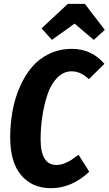

<svg xmlns="http://www.w3.org/2000/svg" viewBox="-20 -965 567 1002"><path d="M251 -756.8 196.8 -816.9 334 -944.8H422.9L526.9 -809.1L469.2 -756.8L369.1 -841.8ZM355 -710Q458 -710 524.9 -631.8L443.8 -551.8Q401.4 -592.8 354 -592.8Q311 -592.8 278.1 -558.8Q245.1 -524.9 227.3 -470.2Q209.5 -415.5 200.7 -356.7Q191.9 -297.9 191.9 -237.8Q191.9 -104 274.9 -104Q294.9 -104 316.4 -112.3Q337.9 -120.6 351.3 -129.6Q364.7 -138.7 390.1 -157.2L445.8 -68.8Q354.5 17.1 246.1 17.1Q147.9 17.1 90.6 -50.5Q33.2 -118.2 33.2 -247.1Q33.2 -318.8 45.4 -385.5Q57.6 -452.1 83.5 -511.5Q109.4 -570.8 146.5 -614.7Q183.6 -658.7 237.3 -684.3Q291 -710 355 -710Z"/></svg>

Font: Fira Sans Compressed
Style: Bold Italic
Weight: 700
Width: 3
Italic angle: -8°
Designer: Carrois Corporate & Edenspiekermann AG
Foundry: Carrois Corporate GbR & Edenspiekermann AG
Version: Version 4.203;PS 004.203;hotconv 1.0.88;makeotf.lib2.5.64775